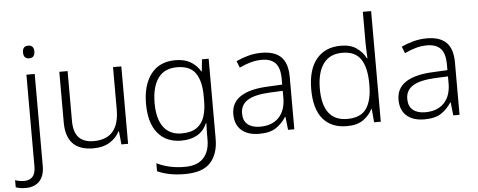

<svg xmlns="http://www.w3.org/2000/svg" viewBox="-111 -917 3269 1314"><g transform="rotate(-5 1523.5 -260.0)"><path d="M78 -686Q78 -729 117 -729Q156 -729 156 -686Q156 -642 117 -642Q78 -642 78 -686ZM17 240Q-6 240 -23 237Q-40 234 -52 229V180Q-24 191 11 191Q47 191 67.5 169Q88 147 88 99V-532H145V100Q145 168 111 204Q77 240 17 240Z M740 -532V0H694L685 -91H682Q660 -47 614.5 -18.5Q569 10 501 10Q314 10 314 -184V-532H371V-189Q371 -112 405.5 -75.5Q440 -39 508 -39Q683 -39 683 -242V-532Z M1112 -542Q1174 -542 1215.5 -517.5Q1257 -493 1282 -451H1286L1294 -532H1340V17Q1340 122 1286 181Q1232 240 1111 240Q1051 240 1004.5 230.5Q958 221 921 204V149Q958 168 1007 179.5Q1056 191 1113 191Q1200 191 1242 145Q1284 99 1284 20V-11Q1284 -32 1284.5 -53.5Q1285 -75 1286 -94H1283Q1237 10 1105 10Q1002 10 944 -60Q886 -130 886 -262Q886 -391 944 -466.5Q1002 -542 1112 -542ZM1118 -493Q1031 -493 988 -432Q945 -371 945 -261Q945 -153 988 -96Q1031 -39 1112 -39Q1178 -39 1215.5 -65.5Q1253 -92 1268.5 -139Q1284 -186 1284 -246V-281Q1284 -382 1246.5 -437.5Q1209 -493 1118 -493Z M1704 -541Q1794 -541 1838 -497Q1882 -453 1882 -358V0H1839L1829 -90H1826Q1797 -45 1755.5 -17.5Q1714 10 1640 10Q1563 10 1519 -28.5Q1475 -67 1475 -139Q1475 -219 1540 -260.5Q1605 -302 1729 -307L1826 -312V-349Q1826 -427 1794.5 -460Q1763 -493 1702 -493Q1661 -493 1623 -482Q1585 -471 1547 -453L1529 -499Q1567 -517 1611.5 -529Q1656 -541 1704 -541ZM1736 -265Q1634 -260 1584.5 -229.5Q1535 -199 1535 -139Q1535 -89 1565.5 -63.5Q1596 -38 1650 -38Q1733 -38 1779 -85.5Q1825 -133 1826 -217V-269Z M2243 10Q2136 10 2078.5 -58.5Q2021 -127 2021 -261Q2021 -398 2081 -470Q2141 -542 2248 -542Q2315 -542 2356.5 -512.5Q2398 -483 2419 -441H2423Q2422 -464 2420.5 -492.5Q2419 -521 2419 -545V-760H2476V0H2430L2422 -93H2419Q2398 -50 2356 -20Q2314 10 2243 10ZM2250 -39Q2342 -39 2381 -95Q2420 -151 2420 -257V-266Q2420 -376 2381.5 -434.5Q2343 -493 2254 -493Q2168 -493 2124 -432.5Q2080 -372 2080 -260Q2080 -152 2122 -95.5Q2164 -39 2250 -39Z M2839 -541Q2929 -541 2973 -497Q3017 -453 3017 -358V0H2974L2964 -90H2961Q2932 -45 2890.5 -17.5Q2849 10 2775 10Q2698 10 2654 -28.5Q2610 -67 2610 -139Q2610 -219 2675 -260.5Q2740 -302 2864 -307L2961 -312V-349Q2961 -427 2929.5 -460Q2898 -493 2837 -493Q2796 -493 2758 -482Q2720 -471 2682 -453L2664 -499Q2702 -517 2746.5 -529Q2791 -541 2839 -541ZM2871 -265Q2769 -260 2719.5 -229.5Q2670 -199 2670 -139Q2670 -89 2700.5 -63.5Q2731 -38 2785 -38Q2868 -38 2914 -85.5Q2960 -133 2961 -217V-269Z"/></g></svg>

Font: Noto Sans Tamil Light
Style: Regular
Weight: 300
Designer: Jelle Bosma - Monotype Design Team
Foundry: Monotype Imaging Inc.
Version: Version 2.004; ttfautohint (v1.8.4.7-5d5b)